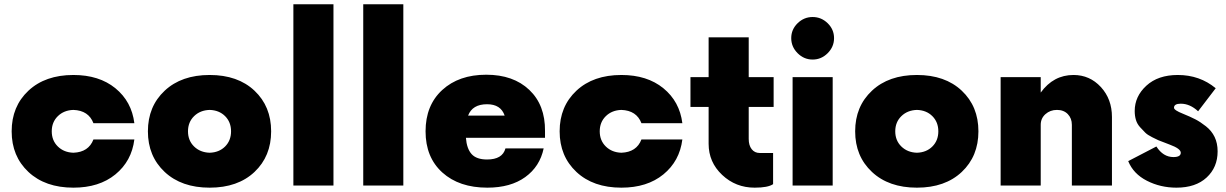

<svg xmlns="http://www.w3.org/2000/svg" viewBox="-20 -856 5658 886"><path d="M318.8 10Q188.8 10 111.2 -62.5Q33.8 -135 33.8 -250Q33.8 -365 111.2 -437.5Q188.8 -510 318.8 -510Q437.5 -510 512.5 -448.8Q587.5 -387.5 600 -287.5H411.2Q388.8 -346.2 318.8 -348.8Q275 -347.5 246.9 -320Q218.8 -292.5 218.8 -250Q218.8 -207.5 246.9 -180Q275 -152.5 318.8 -151.2Q388.8 -153.8 411.2 -212.5H600Q587.5 -112.5 512.5 -51.2Q437.5 10 318.8 10Z M1154.4 -62.5Q1077.5 10 947.5 10Q817.5 10 740 -62.5Q662.5 -135 662.5 -250Q662.5 -365 740 -437.5Q817.5 -510 947.5 -510Q1077.5 -510 1154.4 -437.5Q1231.2 -365 1231.2 -250Q1231.2 -135 1154.4 -62.5ZM947.5 -151.2Q991.2 -152.5 1018.8 -180Q1046.2 -207.5 1046.2 -250Q1046.2 -292.5 1018.8 -320Q991.2 -347.5 947.5 -348.8Q903.8 -347.5 875.6 -320Q847.5 -292.5 847.5 -250Q847.5 -207.5 875.6 -180Q903.8 -152.5 947.5 -151.2Z M1333.8 0V-836.2H1518.8V0Z M1656.2 0V-836.2H1841.2V0Z M2223.8 -511.2Q2348.8 -511.2 2422.5 -441.2Q2496.2 -371.2 2495 -251.2V-220H2130Q2133.8 -170 2156.2 -145Q2178.8 -120 2227.5 -120Q2298.8 -120 2312.5 -171.2H2488.8Q2471.2 -87.5 2403.8 -38.8Q2336.2 10 2228.8 10Q2098.8 10 2021.2 -60Q1943.8 -130 1943.8 -250Q1943.8 -370 2020.6 -440.6Q2097.5 -511.2 2223.8 -511.2ZM2227.5 -375Q2160 -375 2140 -322.5H2308.8Q2291.2 -375 2227.5 -375Z M2847.5 10Q2717.5 10 2640 -62.5Q2562.5 -135 2562.5 -250Q2562.5 -365 2640 -437.5Q2717.5 -510 2847.5 -510Q2966.2 -510 3041.2 -448.8Q3116.2 -387.5 3128.8 -287.5H2940Q2917.5 -346.2 2847.5 -348.8Q2803.8 -347.5 2775.6 -320Q2747.5 -292.5 2747.5 -250Q2747.5 -207.5 2775.6 -180Q2803.8 -152.5 2847.5 -151.2Q2917.5 -153.8 2940 -212.5H3128.8Q3116.2 -112.5 3041.2 -51.2Q2966.2 10 2847.5 10Z M3550 -362.5H3435V-215Q3435 -185 3448.8 -167.5Q3462.5 -150 3486.2 -150H3547.5V-6.2Q3523.8 10 3462.5 10Q3375 10 3312.5 -48.8Q3250 -107.5 3250 -192.5V-362.5H3166.2V-500H3250V-683.8H3435V-500H3550Z M3799.4 -610.6Q3770 -581.2 3730 -581.2Q3690 -581.2 3660.6 -610.6Q3631.2 -640 3631.2 -680Q3631.2 -720 3660.6 -748.8Q3690 -777.5 3730 -777.5Q3770 -777.5 3799.4 -748.8Q3828.8 -720 3828.8 -680Q3828.8 -640 3799.4 -610.6ZM3637.5 0V-500H3822.5V0Z M4418.1 -62.5Q4341.2 10 4211.2 10Q4081.2 10 4003.8 -62.5Q3926.2 -135 3926.2 -250Q3926.2 -365 4003.8 -437.5Q4081.2 -510 4211.2 -510Q4341.2 -510 4418.1 -437.5Q4495 -365 4495 -250Q4495 -135 4418.1 -62.5ZM4211.2 -151.2Q4255 -152.5 4282.5 -180Q4310 -207.5 4310 -250Q4310 -292.5 4282.5 -320Q4255 -347.5 4211.2 -348.8Q4167.5 -347.5 4139.4 -320Q4111.2 -292.5 4111.2 -250Q4111.2 -207.5 4139.4 -180Q4167.5 -152.5 4211.2 -151.2Z M4933.8 -510Q5008.8 -510 5060 -454.4Q5111.2 -398.8 5111.2 -316.2V0H4926.2V-280Q4926.2 -310 4907.5 -329.4Q4888.8 -348.8 4857.5 -348.8Q4826.2 -348.8 4804.4 -329.4Q4782.5 -310 4782.5 -280V0H4597.5V-500H4782.5V-428.8Q4841.2 -510 4933.8 -510Z M5408.8 10Q5335 10 5272.5 -21.9Q5210 -53.8 5186.2 -112.5L5316.2 -180Q5347.5 -131.2 5395 -131.2Q5428.8 -131.2 5428.8 -151.2Q5428.8 -170 5377.5 -188.8L5355 -197.5Q5333.8 -205 5325.6 -208.8Q5317.5 -212.5 5296.2 -223.1Q5275 -233.8 5265 -243.8Q5255 -253.8 5241.2 -268.8Q5227.5 -283.8 5221.9 -302.5Q5216.2 -321.2 5216.2 -343.8Q5216.2 -411.2 5270 -460.6Q5323.8 -510 5415 -510Q5516.2 -510 5590 -448.8L5508.8 -342.5Q5471.2 -377.5 5428.8 -377.5Q5397.5 -377.5 5397.5 -358.8Q5397.5 -347.5 5438.8 -331.2Q5472.5 -317.5 5495.6 -305.6Q5518.8 -293.8 5545 -273.1Q5571.2 -252.5 5585 -223.8Q5598.8 -195 5598.8 -157.5Q5598.8 -83.8 5548.1 -36.9Q5497.5 10 5408.8 10Z"/></svg>

Font: Now Black
Style: Regular
Weight: 900
Designer: Alfredo Marco Pradil
Foundry: Alfredo Marco Pradil
Version: Version 1.002;PS 001.002;hotconv 1.0.88;makeotf.lib2.5.64775